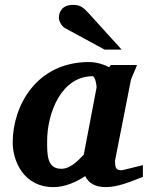

<svg xmlns="http://www.w3.org/2000/svg" viewBox="-20 -754 607 786"><path d="M565 -30V-78C555 -76 483 -57 478 -57C454 -57 451 -67 451 -97L516 -427C518 -436 534 -468 541 -488H434L427 -479C404 -491 373 -500 344 -500C129 -500 32 -320 32 -171C32 -96 76 12 199 12C247 12 294 -10 329 -33C342 -4 371 12 413 12C464 12 519 -12 565 -30ZM375 -394C328 -149 338 -201 323 -121C309 -108 274 -63 231 -63C171 -63 173 -124 173 -177C173 -291 231 -442 359 -442C370 -442 377 -400 375 -394ZM478 -551 341 -702C318 -727 305 -734 278 -734C235 -734 221 -705 221 -681C221 -668 232 -647 246 -639L408 -551Z"/></svg>

Font: Veleka
Style: Bold Italic
Weight: 700
Italic angle: -12°
Designer: Stefan Peev, Context Ltd, 2016; SIL International, 1997-2014.
Foundry: Stefan Peev, Context Ltd, 2016
Version: Version 5.000